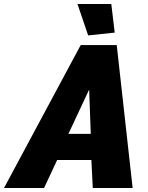

<svg xmlns="http://www.w3.org/2000/svg" viewBox="-81 -934 737 954"><path d="M320 -710H499L578 0H380L373 -139H203L138 0H-61ZM370 -269 362 -489 259 -269ZM304 -914H472L489 -772L357 -758Z"/></svg>

Font: Raleway Thin Black
Style: Italic
Weight: 900
Italic angle: -12°
Version: Version 4.026